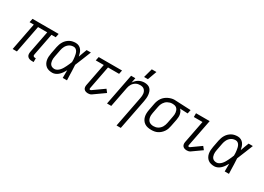

<svg xmlns="http://www.w3.org/2000/svg" viewBox="-13 -1689 3876 2823"><g transform="rotate(30 1925.0 -277.0)"><path d="M425 12H396Q375 12 355.5 6.5Q336 1 322.5 -13Q309 -27 306 -47.5Q303 -68 307 -90L380 -466H224L134 0H62L152 -466H80L93 -530H537L524 -466H452L379 -90Q378 -82 378.5 -74.5Q379 -67 383.5 -62Q388 -57 395 -54.5Q402 -52 409 -52H425Z M740 12Q710 12 682 5Q654 -2 633 -18.5Q612 -35 598.5 -59Q585 -83 580 -110.5Q575 -138 576.5 -167.5Q578 -197 584 -227L607 -347Q612 -372 621 -397Q630 -422 644 -445Q658 -468 678 -487Q698 -506 722 -519Q746 -532 772 -537Q798 -542 823 -542Q853 -542 878.5 -529Q904 -516 920.5 -494Q937 -472 945.5 -445Q954 -418 960 -390L961 -392Q974 -427 986 -461.5Q998 -496 1012 -530H1084Q1056 -462 1029.5 -394Q1003 -326 974 -258Q976 -233 976.5 -208Q977 -183 979 -158Q980 -118 981 -78.5Q982 -39 984 0H912Q912 -33 912.5 -65.5Q913 -98 913 -131Q899 -105 882.5 -80.5Q866 -56 844.5 -35Q823 -14 795 -1Q767 12 740 12ZM740 -52Q763 -52 785 -65.5Q807 -79 823.5 -98Q840 -117 852.5 -138.5Q865 -160 875.5 -182Q886 -204 896 -226Q906 -248 914 -270Q915 -292 913.5 -313.5Q912 -335 909 -356Q906 -377 901.5 -397Q897 -417 888 -435Q879 -453 862.5 -465.5Q846 -478 824 -478Q806 -478 787.5 -473.5Q769 -469 753 -459Q737 -449 723.5 -434.5Q710 -420 701 -403.5Q692 -387 686 -369.5Q680 -352 677 -335L654 -215Q650 -196 648.5 -177Q647 -158 649 -140Q651 -122 657 -105.5Q663 -89 674.5 -76.5Q686 -64 703.5 -58Q721 -52 740 -52Z M1347 12Q1327 12 1309 6.5Q1291 1 1279 -12.5Q1267 -26 1264.5 -45Q1262 -64 1266 -84L1340 -466H1204L1217 -530H1613L1600 -466H1412L1336 -72Q1334 -64 1336.5 -56.5Q1339 -49 1347 -49Q1351 -49 1356 -50Q1361 -51 1364 -53L1549 -184L1588 -134L1403 -3Q1391 5 1376 8.5Q1361 12 1347 12Z M1947 210 2049 -315Q2053 -335 2054.5 -354.5Q2056 -374 2053.5 -392.5Q2051 -411 2043 -427.5Q2035 -444 2022 -456Q2009 -468 1991 -473Q1973 -478 1953 -478Q1936 -478 1918 -474.5Q1900 -471 1883.5 -462Q1867 -453 1853 -440Q1839 -427 1829 -411.5Q1819 -396 1812.5 -378.5Q1806 -361 1803 -344L1736 0H1664L1767 -530H1839L1823 -447Q1837 -469 1855.5 -487.5Q1874 -506 1896.5 -518.5Q1919 -531 1943.5 -536.5Q1968 -542 1992 -542Q2019 -542 2045 -534Q2071 -526 2088.5 -507.5Q2106 -489 2114.5 -464.5Q2123 -440 2126 -413Q2129 -386 2126.5 -358.5Q2124 -331 2119 -303L2019 210Z M1941 -610 1983 -764H2062L2006 -610Z M2420 12Q2389 12 2360 6Q2331 0 2307.5 -15.5Q2284 -31 2268 -54.5Q2252 -78 2245 -106.5Q2238 -135 2239 -165.5Q2240 -196 2246 -227L2269 -347Q2274 -372 2284 -397.5Q2294 -423 2310 -446Q2326 -469 2348 -487Q2370 -505 2395 -517Q2420 -529 2446 -536Q2472 -543 2498 -543Q2502 -543 2507 -542.5Q2512 -542 2517 -542L2777 -530L2764 -466L2631 -472Q2647 -458 2657 -438.5Q2667 -419 2671.5 -396.5Q2676 -374 2674.5 -350.5Q2673 -327 2669 -303L2645 -183Q2640 -157 2631.5 -132Q2623 -107 2607 -83.5Q2591 -60 2570 -41Q2549 -22 2524 -9.5Q2499 3 2472.5 7.5Q2446 12 2420 12ZM2421 -52Q2439 -52 2457.5 -56Q2476 -60 2493.5 -69.5Q2511 -79 2525.5 -93.5Q2540 -108 2550 -124.5Q2560 -141 2566 -159Q2572 -177 2576 -195L2599 -315Q2603 -333 2604.5 -351.5Q2606 -370 2604 -387.5Q2602 -405 2596 -421Q2590 -437 2579.5 -449.5Q2569 -462 2553 -469Q2537 -476 2519 -477L2505 -478H2493Q2475 -478 2457 -472.5Q2439 -467 2421.5 -458Q2404 -449 2390 -435Q2376 -421 2365.5 -404.5Q2355 -388 2348.5 -370.5Q2342 -353 2339 -335L2316 -215Q2312 -195 2311 -175Q2310 -155 2313.5 -136Q2317 -117 2325.5 -100.5Q2334 -84 2348.5 -73Q2363 -62 2382 -57Q2401 -52 2421 -52Z M3024 12Q3004 12 2986 6.5Q2968 1 2956 -12.5Q2944 -26 2941 -45Q2938 -64 2942 -84L3016 -466H2869V-530H3101L3012 -72Q3010 -64 3013 -56.5Q3016 -49 3024 -49Q3028 -49 3033 -50Q3038 -51 3041 -53L3201 -167L3241 -117L3080 -3Q3068 5 3053 8.5Q3038 12 3024 12Z M3490 12Q3460 12 3432 5Q3404 -2 3383 -18.5Q3362 -35 3348.5 -59Q3335 -83 3330 -110.5Q3325 -138 3326.5 -167.5Q3328 -197 3334 -227L3357 -347Q3362 -372 3371 -397Q3380 -422 3394 -445Q3408 -468 3428 -487Q3448 -506 3472 -519Q3496 -532 3522 -537Q3548 -542 3573 -542Q3603 -542 3628.5 -529Q3654 -516 3670.5 -494Q3687 -472 3695.5 -445Q3704 -418 3710 -390L3711 -392Q3724 -427 3736 -461.5Q3748 -496 3762 -530H3834Q3806 -462 3779.5 -394Q3753 -326 3724 -258Q3726 -233 3726.5 -208Q3727 -183 3729 -158Q3730 -118 3731 -78.5Q3732 -39 3734 0H3662Q3662 -33 3662.5 -65.5Q3663 -98 3663 -131Q3649 -105 3632.5 -80.5Q3616 -56 3594.5 -35Q3573 -14 3545 -1Q3517 12 3490 12ZM3490 -52Q3513 -52 3535 -65.5Q3557 -79 3573.5 -98Q3590 -117 3602.5 -138.5Q3615 -160 3625.5 -182Q3636 -204 3646 -226Q3656 -248 3664 -270Q3665 -292 3663.5 -313.5Q3662 -335 3659 -356Q3656 -377 3651.5 -397Q3647 -417 3638 -435Q3629 -453 3612.5 -465.5Q3596 -478 3574 -478Q3556 -478 3537.5 -473.5Q3519 -469 3503 -459Q3487 -449 3473.5 -434.5Q3460 -420 3451 -403.5Q3442 -387 3436 -369.5Q3430 -352 3427 -335L3404 -215Q3400 -196 3398.5 -177Q3397 -158 3399 -140Q3401 -122 3407 -105.5Q3413 -89 3424.5 -76.5Q3436 -64 3453.5 -58Q3471 -52 3490 -52Z"/></g></svg>

Font: Lode
Style: Italic
Weight: 400
Italic angle: -11°
Monospace: yes
Designer: Belleve Invis
Foundry: Belleve Invis
Version: Version 29.2.0; ttfautohint (v1.8.3)